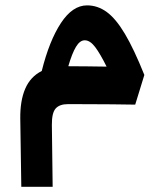

<svg xmlns="http://www.w3.org/2000/svg" viewBox="-20 -391 626 730"><path d="M61 319.3 57.1 60.1Q56.2 -7.8 75.9 -53.7Q95.7 -99.6 138.7 -121.1Q167.5 -236.3 211.7 -303.5Q255.9 -370.6 311 -370.6Q351.1 -370.6 385.7 -345.5Q420.4 -320.3 454.8 -262.5Q489.3 -204.6 528.8 -106L494.1 6.8Q454.6 5.9 405.5 5.6Q356.4 5.4 311.5 5.1Q266.6 4.9 238.3 4.9Q206.5 4.9 191.7 21.5Q176.8 38.1 177.2 84L180.2 319.3ZM239.7 -139.2Q273.4 -139.2 311.5 -138.7Q349.6 -138.2 385.3 -137.7Q360.8 -187 341.6 -212.4Q322.3 -237.8 302.2 -237.8Q283.7 -237.8 268.8 -212.9Q253.9 -188 239.7 -139.2Z"/></svg>

Font: Cascadia Code NF
Style: Bold
Weight: 700
Monospace: yes
Designer: Aaron Bell
Foundry: Saja Typeworks
Version: Version 2404.023; ttfautohint (v1.8.4)